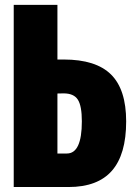

<svg xmlns="http://www.w3.org/2000/svg" viewBox="-20 -752 559 772"><path d="M210.9 -512.7H236.3Q365.7 -512.7 426.5 -452.4Q487.3 -392.1 487.3 -263.7Q487.3 -130.9 429.9 -65.4Q372.6 0 255.4 0H35.2V-732.4H210.9ZM210.9 -134.8H249Q309.1 -134.8 309.1 -264.2Q309.1 -326.2 293 -351.3Q276.9 -376.5 235.8 -376.5Q221.7 -376.5 210.9 -376Z"/></svg>

Font: Anton
Style: Regular
Weight: 400
Designer: Vernon Adams, Tural Alisoy
Foundry: Vernon Adams
Version: Version 2.300